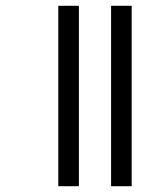

<svg xmlns="http://www.w3.org/2000/svg" viewBox="-20 -642 578 662"><path d="M363 0V-622H434V0ZM181 0V-622H252V0Z"/></svg>

Font: Noto Sans Bengali UI ExtraCondensed
Style: Regular
Weight: 400
Width: 2
Designer: Jelle Bosma - Monotype Design Team
Foundry: Monotype Imaging Inc.
Version: Version 2.003; ttfautohint (v1.8.4.7-5d5b)